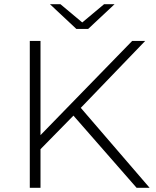

<svg xmlns="http://www.w3.org/2000/svg" viewBox="-20 -895 743 915"><path d="M122 0V-700H173V-251L610 -700H672L365 -381L693 0H631L330 -344L173 -184V0ZM344 -757 218 -875H268L372 -788L476 -875H526L400 -757Z"/></svg>

Font: Montserrat Light
Style: Regular
Weight: 300
Designer: Julieta Ulanovsky
Foundry: Julieta Ulanovsky
Version: Version 9.000; ttfautohint (v1.8.4.7-5d5b)